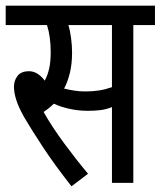

<svg xmlns="http://www.w3.org/2000/svg" viewBox="-20 -642 564 674"><path d="M448 -554V0H373V-266Q353 -258 333 -255.5Q313 -253 288 -253Q255 -253 223.5 -260Q192 -267 169 -278Q153 -262 133 -249Q163 -196 205.5 -138.5Q248 -81 289 -32L231 12Q172 -63 131.5 -124.5Q91 -186 64 -232Q45 -266 37 -291.5Q29 -317 29 -338Q29 -359 41.5 -375.5Q54 -392 82 -392Q112 -392 137 -359Q147 -377 152.5 -401Q158 -425 158 -459Q158 -513 145 -554H0V-622H524V-554ZM279 -321Q306 -321 328 -324.5Q350 -328 373 -336V-554H220Q226 -535 229.5 -508.5Q233 -482 233 -457Q233 -417 225 -385Q217 -353 205 -331Q222 -327 240.5 -324Q259 -321 279 -321Z"/></svg>

Font: Noto Sans ExtraCondensed
Style: Regular
Weight: 400
Width: 2
Designer: Monotype Design Team
Foundry: Monotype Imaging Inc.
Version: Version 2.013; ttfautohint (v1.8.4.7-5d5b)